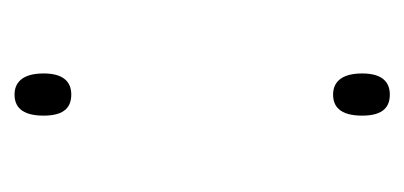

<svg xmlns="http://www.w3.org/2000/svg" viewBox="-166 -385 556 264"><g transform="rotate(90 112.0 -253.0)"><path d="M110 -433C126 -433 139 -442 139 -473C139 -503 126 -511 110 -511C95 -511 81 -503 81 -473C81 -442 95 -433 110 -433ZM110 5C126 5 139 -4 139 -35C139 -65 126 -73 110 -73C95 -73 81 -65 81 -35C81 -4 95 5 110 5Z"/></g></svg>

Font: Noto Serif Georgian Thin
Style: Regular
Weight: 100
Designer: Monotype Design Team, Akaki Razmadze
Foundry: Google LLC
Version: Version 2.003